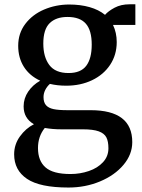

<svg xmlns="http://www.w3.org/2000/svg" viewBox="-20 -591 652 881"><path d="M283.7 -197.8Q243.7 -197.8 209 -206.1Q195.3 -193.8 187.5 -178Q179.7 -162.1 179.7 -145.5Q179.7 -121.1 191.2 -108.2Q202.6 -95.2 225.8 -90.3Q249 -85.4 289.6 -85.4H396Q586.9 -85.4 586.9 61Q586.9 117.7 546.6 165.5Q506.3 213.4 439 241.5Q371.6 269.5 294.4 269.5H293.9Q163.1 269.5 104 229.7Q44.9 189.9 44.9 117.2Q44.9 71.8 71.5 34.9Q98.1 -2 135.7 -21Q88.4 -47.9 88.4 -103Q88.4 -139.6 109.4 -170.7Q130.4 -201.7 164.6 -220.7Q115.7 -243.2 89.6 -284.4Q63.5 -325.7 63.5 -380.9Q63.5 -438.5 96.2 -481.4Q128.9 -524.4 182.1 -547.1Q235.4 -569.8 295.9 -570.3H296.4Q349.1 -570.3 391.1 -558.3Q433.1 -546.4 461.9 -522.9Q476.6 -540 505.9 -555.7Q535.2 -571.3 574.7 -571.3H601.1V-476.6H498.5Q515.6 -440.9 515.6 -397.9Q515.6 -339.4 485.4 -293.7Q455.1 -248 402.3 -222.9Q349.6 -197.8 284.2 -197.8ZM289.6 -513.2Q236.8 -513.2 207.8 -484.6Q178.7 -456.1 178.7 -391.1Q178.7 -329.6 206.3 -292.7Q233.9 -255.9 294.4 -255.9H294.9Q350.6 -255.9 375.7 -289.1Q400.9 -322.3 400.9 -386.2Q400.9 -451.7 373.8 -482.4Q346.7 -513.2 290 -513.2ZM154.3 88.4Q154.3 147 189 177.2Q223.6 207.5 302.7 207.5H303.7Q347.7 207.5 387.7 193.8Q427.7 180.2 452.6 153.3Q477.5 126.5 477.5 89.4Q477.5 57.6 468 39.3Q458.5 21 433.1 11.7Q407.7 2.4 359.4 2.4H261.2Q221.2 2.4 185.5 -3.9Q154.3 34.7 154.3 88.4Z"/></svg>

Font: Merriweather
Style: Regular
Weight: 400
Designer: Eben Sorkin
Foundry: Eben Sorkin
Version: Version 1.584; ttfautohint (v1.6)